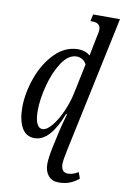

<svg xmlns="http://www.w3.org/2000/svg" viewBox="-106 -820 723 1120"><g transform="rotate(10 255.5 -260.0)"><path d="M240 145Q240 112 253 47L277 -62Q283 -88 303 -160H297Q232 10 140 10Q89 10 64 -35Q39 -80 39 -155Q39 -239 71.5 -330.5Q104 -422 164.5 -483.5Q225 -545 303 -545Q344 -545 373 -521L384 -577L394 -627Q396 -636 399.5 -652.5Q403 -669 403 -679Q403 -719 354 -719H343L352 -760H511L342 37Q327 107 327 128Q327 180 368 180Q397 180 429 160L442 197Q415 219 387 229.5Q359 240 323 240Q284 240 262 214Q240 188 240 145ZM322 -288 359 -465Q351 -482 335 -492Q319 -502 301 -502Q252 -502 213 -443Q174 -384 152.5 -301Q131 -218 131 -152Q131 -101 143 -75.5Q155 -50 176 -50Q201 -50 230.5 -85Q260 -120 285 -175.5Q310 -231 322 -288Z"/></g></svg>

Font: Noto Serif Cond
Style: Italic
Weight: 400
Width: 3
Italic angle: -12°
Designer: Monotype Design Team
Foundry: Monotype Imaging Inc.
Version: Version 1.001